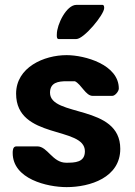

<svg xmlns="http://www.w3.org/2000/svg" viewBox="-20 -760 554 787"><path d="M32 -133C32 -26 174 7 253 7C349 7 473 -32 473 -150C473 -334 185 -279 185 -380C185 -422 219 -427 253 -427H287C314 -414 331 -367 360 -367H440C452 -367 467 -386 467 -397C467 -495 328 -534 253 -534C160 -534 46 -484 46 -376C46 -187 328 -244 328 -140C328 -94 287 -93 251 -93C195 -93 175 -160 133 -160H47C32 -160 32 -141 32 -133ZM213 -620C213 -617 211 -600 220 -600H293C324 -600 407 -700 407 -727C407 -731 407 -740 400 -740H293C252 -740 213 -659 213 -620Z"/></svg>

Font: Asimov Print
Style: C
Weight: 500
Designer: Google
Version: Version 2.000980: 2014